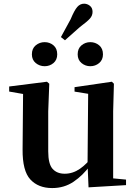

<svg xmlns="http://www.w3.org/2000/svg" viewBox="-20 -977 718 1014"><path d="M215.8 -627.3Q189.3 -627.3 168.8 -644Q148.4 -660.8 148.4 -690Q148.4 -721 168.8 -737.7Q189.3 -754.4 215.8 -754.4Q242.5 -754.4 262.4 -737.7Q282.2 -721 282.2 -690Q282.2 -660.8 262.4 -644Q242.5 -627.3 215.8 -627.3ZM301.7 -781.2 353.1 -875.5Q372.6 -922.7 387.9 -940.1Q403.2 -957.5 424 -957.5Q440.8 -957.5 454.8 -946.4Q468.8 -935.4 468.8 -914.4Q468.8 -894.4 454.7 -878.7Q440.7 -863 402.1 -834.4L323.1 -764.3ZM456.9 -627.3Q430.8 -627.3 410.5 -644Q390.2 -660.8 390.2 -690Q390.2 -721 410.5 -737.7Q430.8 -754.4 456.9 -754.4Q483.6 -754.4 503.7 -737.7Q523.8 -721 523.8 -690Q523.8 -660.8 503.7 -644Q483.6 -627.3 456.9 -627.3ZM255.7 16.2Q182.1 16.2 140.2 -29.3Q98.3 -74.7 99.3 -187.9L102 -497.7L132 -475.4L28.4 -493.5V-520.2L228 -545.4L240.2 -534.8L234.7 -388.7V-177.8Q234.7 -111 257.7 -85.3Q280.7 -59.5 321.8 -59.5Q364.7 -59.5 402.5 -85.8Q440.3 -112.1 469.6 -153.8L503.2 -103H456Q418.4 -51 368.8 -17.4Q319.2 16.2 255.7 16.2ZM447.6 12.4 442.4 -109.4V-111.9L445.6 -481.6L373.7 -493.2V-516.6L570.9 -545.4L581.6 -534.8L577.6 -388.7V-35L645.6 -28.5V0.7Z"/></svg>

Font: Noto Serif HK ExtraLight
Style: Regular
Weight: 200
Designer: Ryoko NISHIZUKA 西塚涼子 (kana & ideographs); Frank Grießhammer (Latin, Greek & Cyrillic); Wenlong ZHANG 张文龙 (bopomofo); San
Foundry: Adobe
Version: Version 2.002-H1;hotconv 1.1.0;makeotfexe 2.6.0